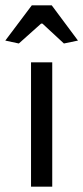

<svg xmlns="http://www.w3.org/2000/svg" viewBox="-41 -704 314 724"><path d="M-21 -551 79 -684H154L253 -551L200 -540L119 -615H114L30 -540ZM76 -469H156V0H76Z"/></svg>

Font: Athiti Medium
Style: Regular
Weight: 500
Designer: CadsonDemak Team
Foundry: CadsonDemak
Version: Version 1.032